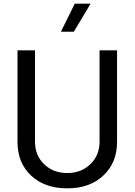

<svg xmlns="http://www.w3.org/2000/svg" viewBox="-20 -1021 738 1053"><path d="M314 -847 390 -1001H477L385 -847ZM526 -745H622V-243Q622 -129 547 -58.5Q472 12 349 12Q225 12 150.5 -58Q76 -128 76 -243V-745H172V-243Q172 -169 222 -120.5Q272 -72 349 -72Q425 -72 475.5 -120.5Q526 -169 526 -243Z"/></svg>

Font: Plus Jakarta Display
Style: Regular
Weight: 400
Designer: Gumpita Rahayu
Foundry: Tokotype Studio
Version: Version 1.000;hotconv 1.0.109;makeotfexe 2.5.65596